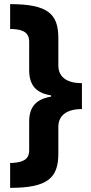

<svg xmlns="http://www.w3.org/2000/svg" viewBox="-20 -742 441 928"><path d="M29 46V166C212 166 262 117 262 0V-129C262 -189 310 -215 376 -215V-340C308 -340 262 -366 262 -426V-558C262 -676 210 -722 29 -722V-602C76 -601 121 -594 121 -541V-404C121 -327 157 -292 227 -281V-275C156 -263 121 -227 121 -154V-15C121 35 81 44 29 46Z"/></svg>

Font: Noto Sans Thai Looped SemiCondensed ExtraBold
Style: Regular
Weight: 800
Width: 4
Designer: Sasikarn Vongin, Ben Mitchell
Foundry: The Fontpad Ltd
Version: Version 1.001